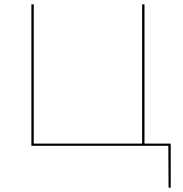

<svg xmlns="http://www.w3.org/2000/svg" viewBox="-20 -678 853 893"><path d="M774 195H764L763 0H126V-658H137V-10H641V-658H652V-10H774Z"/></svg>

Font: Ysabeau Hairline
Style: Regular
Weight: 100
Designer: Christian Thalmann (Catharsis Fonts)
Version: Version 0.003